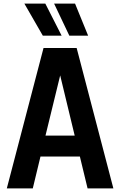

<svg xmlns="http://www.w3.org/2000/svg" viewBox="-20 -1052 671 1072"><path d="M116 -853ZM219 -853 116 -1032H233L324 -853ZM367 -853 282 -1032H399L472 -853ZM613 0H469L426 -178H206L163 0H18L223 -784H408ZM397 -295 316 -631 234 -295Z"/></svg>

Font: Tanohe Sans SemiBold
Style: Regular
Weight: 600
Designer: Village Type and Design LLC & Cristiano Sobral
Foundry: Cooper Hewitt Smithsonian Design Museum
Version: Version 1.00;September 29, 2021;FontCreator 13.0.0.2655 64-b